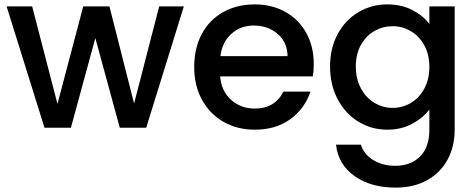

<svg xmlns="http://www.w3.org/2000/svg" viewBox="-20 -580 2160 872"><path d="M815 -551 644 0H524L413 -407L302 0H182L10 -551H126L241 -108L358 -551H477L589 -110L703 -551Z M1405 -289Q1405 -258 1401 -233H980Q985 -167 1029 -127Q1073 -87 1137 -87Q1229 -87 1267 -164H1390Q1365 -88 1299.5 -39.5Q1234 9 1137 9Q1058 9 995.5 -26.5Q933 -62 897.5 -126.5Q862 -191 862 -276Q862 -361 896.5 -425.5Q931 -490 993.5 -525Q1056 -560 1137 -560Q1215 -560 1276 -526Q1337 -492 1371 -430.5Q1405 -369 1405 -289ZM1286 -325Q1285 -388 1241 -426Q1197 -464 1132 -464Q1073 -464 1031 -426.5Q989 -389 981 -325Z M1739 -560Q1803 -560 1852.5 -534.5Q1902 -509 1930 -471V-551H2045V9Q2045 85 2013 144.5Q1981 204 1920.5 238Q1860 272 1776 272Q1664 272 1590 219.5Q1516 167 1506 77H1619Q1632 120 1674.5 146.5Q1717 173 1776 173Q1845 173 1887.5 131Q1930 89 1930 9V-83Q1901 -44 1851.5 -17.5Q1802 9 1739 9Q1667 9 1607.5 -27.5Q1548 -64 1513.5 -129.5Q1479 -195 1479 -278Q1479 -361 1513.5 -425Q1548 -489 1607.5 -524.5Q1667 -560 1739 -560ZM1930 -276Q1930 -333 1906.5 -375Q1883 -417 1845 -439Q1807 -461 1763 -461Q1719 -461 1681 -439.5Q1643 -418 1619.5 -376.5Q1596 -335 1596 -278Q1596 -221 1619.5 -178Q1643 -135 1681.5 -112.5Q1720 -90 1763 -90Q1807 -90 1845 -112Q1883 -134 1906.5 -176.5Q1930 -219 1930 -276Z"/></svg>

Font: Poppins Cyr Med
Style: Regular
Weight: 500
Designer: Ninad Kale (Devanagari), Jonny Pinhorn (Latin)
Foundry: Indian Type Foundry
Version: 4.004